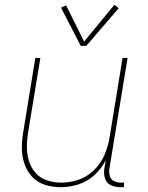

<svg xmlns="http://www.w3.org/2000/svg" viewBox="-20 -771 616 799"><path d="M233 8Q269 8 306 -3.5Q343 -15 372.5 -42Q402 -69 420 -104L414 -68Q411 -48 417 -28.5Q423 -9 441 -0.5Q459 8 480 8H496V-11H483Q468 -11 454.5 -17.5Q441 -24 437 -38.5Q433 -53 435 -68L511 -530H490L436 -199Q431 -170 421 -141.5Q411 -113 392.5 -87.5Q374 -62 348 -44Q322 -26 292.5 -18.5Q263 -11 234 -11Q204 -11 175.5 -20.5Q147 -30 128 -51.5Q109 -73 100.5 -101Q92 -129 92 -159.5Q92 -190 97 -220L148 -530H127L77 -223Q71 -189 71 -155Q71 -121 81.5 -90Q92 -59 113.5 -35.5Q135 -12 167 -2Q199 8 233 8ZM316 -580H339L474 -737L456 -751L330 -598L255 -749L234 -739Z"/></svg>

Font: Iosevka Sparkle Thin
Style: Italic
Weight: 100
Italic angle: -9°
Designer: Belleve Invis
Foundry: Belleve Invis
Version: Version 4.5.0; ttfautohint (v1.8.3)